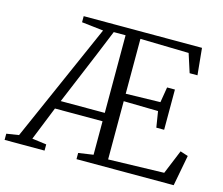

<svg xmlns="http://www.w3.org/2000/svg" viewBox="-144 -881 1181 1019"><g transform="rotate(15 446.5 -371.5)"><path d="M-40 0V-34L27.5 -44.5L314.5 -696L195.5 -709.5V-743H845.5L860 -596H817L784 -698.5L517.5 -704.5V-403L707 -407.5L721 -492H764V-271H721L707 -358.5L517.5 -362V-42L823.5 -50.5L878 -183L921 -169L889 0H355V-34L436.5 -46V-230H175L100.5 -44.5L179.5 -34V0ZM194.5 -276H436.5V-702.5H371.5L316 -567Z"/></g></svg>

Font: Merriweather 60pt Light
Style: Regular
Weight: 300
Version: Version 2.100